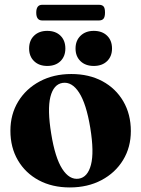

<svg xmlns="http://www.w3.org/2000/svg" viewBox="-20 -790 604 821"><path d="M285 -473.5Q360.5 -473.5 417.8 -442.8Q475 -412 507.2 -356.8Q539.5 -301.5 539.5 -229.5Q539.5 -160 506.2 -105.5Q473 -51 414 -19.8Q355 11.5 278.5 11.5Q203 11.5 145.8 -19.2Q88.5 -50 56.5 -104.8Q24.5 -159.5 24.5 -231Q24.5 -301 57.8 -355.8Q91 -410.5 150 -442Q209 -473.5 285 -473.5ZM317 -26Q355 -32 369 -85.5Q383 -139 366 -243.5Q349 -346.5 318.2 -394Q287.5 -441.5 247.5 -435.5Q209 -429.5 195.5 -375.8Q182 -322 199 -218Q215.5 -115.5 246.2 -67.8Q277 -20 317 -26ZM182 -508Q147 -508 125.8 -528.5Q104.5 -549 104.5 -582.5Q104.5 -617 125.8 -637.5Q147 -658 182 -658Q217.5 -658 238.5 -637.5Q259.5 -617 259.5 -582.5Q259.5 -549 238.5 -528.5Q217.5 -508 182 -508ZM381 -508Q345.5 -508 324.2 -528.5Q303 -549 303 -582.5Q303 -616.5 324.5 -637.2Q346 -658 381 -658Q416.5 -658 437.8 -637.5Q459 -617 459 -582.5Q459 -549 437.8 -528.5Q416.5 -508 381 -508ZM135 -736Q135 -769.5 160.5 -769.5H403Q416.5 -769.5 422.8 -762.5Q429 -755.5 429 -736.5Q429 -718 422.8 -710.2Q416.5 -702.5 403 -702.5H160.5Q135 -702.5 135 -736Z"/></svg>

Font: Fraunces 72pt
Style: Bold
Weight: 700
Version: Version 1.000;[b76b70a41]